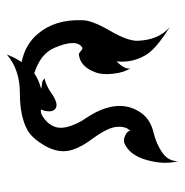

<svg xmlns="http://www.w3.org/2000/svg" viewBox="-10 -490 540 560"><g transform="rotate(90 260.0 -210.0)"><path d="M450 -460Q461 -420 447 -369Q433 -318 398 -303Q388 -299 374.5 -305.5Q361 -312 362 -320Q348 -308 350 -281Q352 -254 384.5 -210Q417 -166 420.5 -134.5Q424 -103 404 -69Q384 -35 361 -21Q321 2 252 2Q183 2 139 40Q149 15 161 -3Q109 -14 79 -50Q36 -100 39 -180Q39 -208 69 -259.5Q99 -311 99 -340Q97 -403 59 -435Q123 -395 140 -366Q164 -326 159 -280Q184 -305 179 -320Q191 -304 195 -270.5Q199 -237 190 -216Q174 -174 139 -170Q135 -170 128.5 -176Q122 -182 119 -180Q92 -164 119 -100Q136 -58 194 -40Q212 -53 239 -60Q233 -62 224 -62.5Q215 -63 209 -70Q230 -75 249 -88Q285 -114 299 -100Q306 -93 304.5 -79Q303 -65 299 -60Q310 -56 327.5 -70Q345 -84 350.5 -102Q356 -120 348 -144Q340 -168 327 -187Q260 -285 311 -354Q330 -379 365.5 -387.5Q401 -396 426 -414Q451 -432 450 -460Z"/></g></svg>

Font: SOV_mook
Style: Book
Weight: 400
Version: Version 1.00